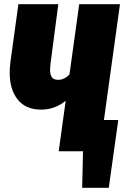

<svg xmlns="http://www.w3.org/2000/svg" viewBox="-20 -716 597 909"><path d="M472 -148H540L495 173H369L373 0H258L291 -239Q240 -197 175 -197Q102 -197 64 -244.5Q26 -292 26 -371Q26 -395 29 -420L67 -696H256L219 -413Q217 -393 217 -386Q217 -363 225.5 -350.5Q234 -338 255 -338Q285 -338 309 -364L355 -696H548Z"/></svg>

Font: Fira Sans Extra Condensed Black
Style: Italic
Weight: 900
Width: 3
Italic angle: -8°
Designer: Carrois Corporate & Edenspiekermann AG
Foundry: Carrois Corporate GbR & Edenspiekermann AG
Version: Version 4.203